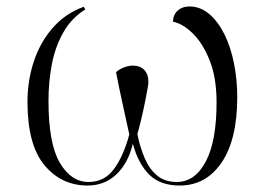

<svg xmlns="http://www.w3.org/2000/svg" viewBox="-20 -564 819 594"><path d="M251 10Q170 10 117.5 -53Q65 -116 65 -249Q65 -313 84 -372Q103 -431 142 -476.5Q181 -522 239 -543L244 -535Q201 -508 176 -464Q151 -420 140.5 -365.5Q130 -311 130 -252Q130 -120 165 -60.5Q200 -1 254 -1Q303 -1 332.5 -41Q362 -81 380 -148Q368 -203 358 -248.5Q348 -294 339 -341Q351 -351 365 -356Q379 -361 390 -361Q417 -361 429.5 -344Q442 -327 438 -298Q435 -280 429.5 -252.5Q424 -225 417.5 -197.5Q411 -170 405 -149Q413 -109 427.5 -75Q442 -41 466 -21Q490 -1 527 -1Q583 -1 616.5 -64Q650 -127 650 -247Q650 -324 628.5 -377.5Q607 -431 576 -461Q545 -491 515 -497Q516 -519 530 -531.5Q544 -544 566 -544Q600 -544 627.5 -520.5Q655 -497 674.5 -457.5Q694 -418 704 -367.5Q714 -317 714 -264Q714 -132 665.5 -61Q617 10 536 10Q476 10 442 -23.5Q408 -57 391 -119Q376 -58 339.5 -24Q303 10 251 10Z"/></svg>

Font: Noto Serif Display Light
Style: Regular
Weight: 300
Designer: Monotype Design Team
Foundry: Monotype Imaging Inc.
Version: Version 2.009